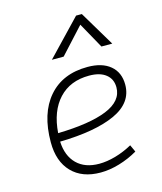

<svg xmlns="http://www.w3.org/2000/svg" viewBox="-119 -882 823 978"><g transform="rotate(-15 293.0 -392.5)"><path d="M294.9 -35.2Q335.4 -35.2 381.6 -48.3Q427.7 -61.5 470.7 -85.4L487.8 -47.9Q441.9 -21 390.1 -5.6Q338.4 9.8 290.5 9.8Q193.4 9.8 138.7 -46.9Q84 -103.5 84 -204.6Q84 -356.4 158 -441.9Q231.9 -527.3 363.8 -527.3Q440.4 -527.3 483.4 -491.2Q526.4 -455.1 526.4 -390.6Q526.4 -294.9 422.1 -247.3Q317.9 -199.7 130.9 -195.8Q134.3 -120.1 177.2 -77.6Q220.2 -35.2 294.9 -35.2ZM132.3 -240.2Q300.3 -244.1 389.9 -280.5Q479.5 -316.9 479.5 -389.2Q479.5 -432.6 448.2 -457.5Q417 -482.4 359.9 -482.4Q259.8 -482.4 200.2 -418.5Q140.6 -354.5 132.3 -240.2ZM405.8 -794.9 516.6 -609.4H459.5L384.3 -744.6L260.3 -609.4H198.2L375.5 -794.9Z"/></g></svg>

Font: CaskaydiaCove NFP ExtraLight
Style: Italic
Weight: 200
Italic angle: -10°
Designer: Aaron Bell
Foundry: Saja Typeworks
Version: Version 2111.001; VTT 6.35;Nerd Fonts 3.1.1